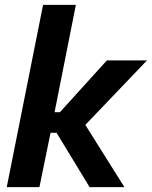

<svg xmlns="http://www.w3.org/2000/svg" viewBox="-20 -772 626 792"><path d="M157.7 -752H293L205.1 -309.1H227.1L420.9 -522.9H586.4L332 -256.8L493.2 0H349.6L213.4 -224.1H188.5L142.6 0H7.8Z"/></svg>

Font: Reddit Sans Chocolate
Style: Bold Italic
Weight: 700
Italic angle: -11.25°
Designer: Stephen Hutchings
Version: Version 1.013